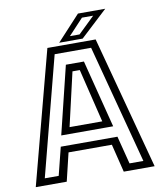

<svg xmlns="http://www.w3.org/2000/svg" viewBox="-92 -922 840 995"><g transform="rotate(-10 328.0 -424.0)"><path d="M15 0 199.5 -700H453.5L640.5 0H478L441.5 -148H213.5L178 0ZM69 -37H142.2L179 -184H477.2L514.8 -37H587.8L422.8 -661.5H231ZM191.5 -241 278.8 -597.8H373.8L464.8 -241ZM241.5 -276H413.5L345 -558H306.5ZM264.5 -716 386.5 -848H530L388 -716ZM325.2 -740H375.8L462.2 -823.5H403.2Z"/></g></svg>

Font: Tourney Thin
Style: Regular
Weight: 100
Designer: Tyler Finck
Foundry: Etcetera Type Co
Version: Version 1.015